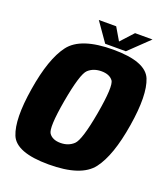

<svg xmlns="http://www.w3.org/2000/svg" viewBox="-146 -905 887 1013"><g transform="rotate(20 298.0 -398.5)"><path d="M245 5Q62.5 5 29 -77.2Q-4.5 -159.5 24.5 -337.5Q53.5 -517.5 115.5 -599.2Q177.5 -681 359.8 -681Q542 -681 575.5 -598.2Q609 -515.5 580 -337.5Q551 -157.5 489 -76.2Q427 5 245 5ZM264.5 -123Q309 -123 338.2 -150.5Q367.5 -178 396 -337.5Q424.5 -500 404.8 -526.2Q385 -552.5 340 -552.5Q295.5 -552.5 266.5 -526.2Q237.5 -500 208.5 -337.5Q180.5 -178 200.2 -150.5Q220 -123 264.5 -123ZM308 -695.5 233.5 -802H331L372.5 -731.5L437 -802H535L424 -695.5Z"/></g></svg>

Font: Anybody ExtraBold
Style: Italic
Weight: 800
Italic angle: -10°
Designer: Tyler Finck
Foundry: Etcetera Type Company
Version: Version 1.010; ttfautohint (v1.8.3) -l 8 -r 50 -G 200 -x 14 